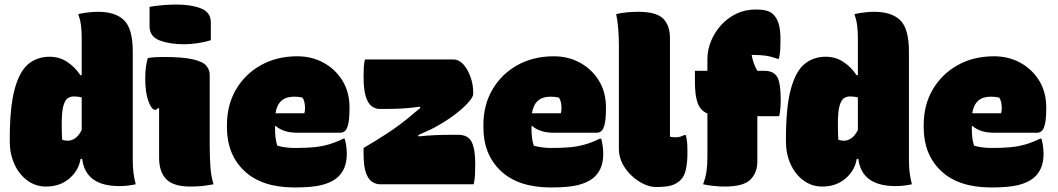

<svg xmlns="http://www.w3.org/2000/svg" viewBox="-20 -812 4660 846"><path d="M198 -562Q242 -562 276.5 -539Q311 -516 334 -481H340V-646Q340 -675 337 -699Q334 -723 325 -750Q343 -754 366.5 -757Q390 -760 412 -760Q489 -760 527 -722.5Q565 -685 565 -584V-106Q565 -77 568 -52Q571 -27 578 0Q559 4 541.5 6Q524 8 506 8Q357 8 342 -112H335Q327 -61 285.5 -25.5Q244 10 183 10Q136 10 99.5 -17.5Q63 -45 43 -90Q23 -135 23 -189V-197Q23 -340 44.5 -419Q66 -498 105 -530Q144 -562 198 -562ZM254 -196Q265 -192 280 -192Q294 -192 310 -202Q326 -212 340 -239V-383Q324 -387 305 -387Q291 -387 279 -379.5Q267 -372 259.5 -346.5Q252 -321 252 -268V-261Q252 -242 252.5 -226Q253 -210 254 -196Z M681 -118V-335H675Q671 -328 664 -328Q648 -328 634 -366Q620 -404 620 -465Q620 -497 623 -517Q626 -537 631 -556Q645 -559 665.5 -560Q686 -561 697 -561Q786 -561 830.5 -550.5Q875 -540 889.5 -522Q904 -504 904 -483V-175Q904 -124 907 -79Q910 -34 921 0Q894 5 871.5 7.5Q849 10 818 10Q745 10 713 -22Q681 -54 681 -118ZM639 -782Q668 -787 699.5 -789.5Q731 -792 757 -792Q822 -792 865.5 -775Q909 -758 909 -713V-635Q881 -626 849 -621.5Q817 -617 791 -617Q727 -617 683 -634Q639 -651 639 -696Z M1290 -564Q1354 -564 1406 -535.5Q1458 -507 1489 -456.5Q1520 -406 1520 -339V-336Q1520 -287 1514 -263.5Q1508 -240 1498.5 -233.5Q1489 -227 1478 -227H1294Q1257 -227 1233 -235.5Q1209 -244 1195 -257L1192 -256V-244Q1192 -225 1194 -206.5Q1196 -188 1202 -170Q1238 -160 1280 -160Q1325 -160 1359.5 -163Q1394 -166 1426 -175Q1458 -184 1493 -201H1499Q1504 -182 1506 -166Q1508 -150 1508 -132Q1508 -63 1462 -26Q1436 -6 1394.5 4Q1353 14 1278 14Q1134 14 1057 -58.5Q980 -131 980 -251V-261Q980 -349 1019.5 -417Q1059 -485 1129 -524.5Q1199 -564 1290 -564ZM1275 -386Q1205 -386 1194 -313H1321Q1324 -322 1324 -336Q1324 -365 1313 -382Q1297 -386 1275 -386Z M1588 -550H1977Q2002 -550 2021.5 -528.5Q2041 -507 2053 -473.5Q2065 -440 2065 -405V-397Q2065 -385 2043.5 -360.5Q2022 -336 1984.5 -307.5Q1947 -279 1898 -252Q1882 -243 1861 -234Q1840 -225 1823 -217L1824 -211Q1863 -215 1897 -216.5Q1931 -218 1967 -218H1999Q2043 -218 2058.5 -186Q2074 -154 2074 -93Q2074 -68 2073 -43.5Q2072 -19 2067 0H1654Q1638 0 1621 -10Q1604 -20 1593 -49Q1582 -78 1582 -136V-160Q1640 -194 1686.5 -224.5Q1733 -255 1780 -293Q1803 -313 1832 -336L1830 -342Q1789 -336 1753.5 -334Q1718 -332 1680 -332H1652Q1635 -332 1618.5 -343.5Q1602 -355 1592 -386Q1582 -417 1582 -474Q1582 -497 1583 -515.5Q1584 -534 1588 -550Z M2420 -564Q2484 -564 2536 -535.5Q2588 -507 2619 -456.5Q2650 -406 2650 -339V-336Q2650 -287 2644 -263.5Q2638 -240 2628.5 -233.5Q2619 -227 2608 -227H2424Q2387 -227 2363 -235.5Q2339 -244 2325 -257L2322 -256V-244Q2322 -225 2324 -206.5Q2326 -188 2332 -170Q2368 -160 2410 -160Q2455 -160 2489.5 -163Q2524 -166 2556 -175Q2588 -184 2623 -201H2629Q2634 -182 2636 -166Q2638 -150 2638 -132Q2638 -63 2592 -26Q2566 -6 2524.5 4Q2483 14 2408 14Q2264 14 2187 -58.5Q2110 -131 2110 -251V-261Q2110 -349 2149.5 -417Q2189 -485 2259 -524.5Q2329 -564 2420 -564ZM2405 -386Q2335 -386 2324 -313H2451Q2454 -322 2454 -336Q2454 -365 2443 -382Q2427 -386 2405 -386Z M2707 -610Q2707 -693 2695 -750Q2739 -760 2792 -760Q2872 -760 2902 -730Q2932 -700 2932 -644V-210Q2938 -208 2945.5 -207.5Q2953 -207 2957 -207Q2969 -207 2977 -209.5Q2985 -212 2996 -217H3002Q3007 -195 3008 -180.5Q3009 -166 3009 -135Q3009 -101 3003 -69Q2997 -37 2979 -19Q2963 -3 2940 4.5Q2917 12 2870 12Q2845 12 2817 -1Q2789 -14 2764 -37Q2739 -60 2723 -90.5Q2707 -121 2707 -155Z M3317 -101Q3317 -51 3286.5 -20.5Q3256 10 3172 10Q3151 10 3126.5 7.5Q3102 5 3078 0Q3089 -30 3093 -56.5Q3097 -83 3097 -120V-312Q3066 -325 3054 -358Q3042 -391 3042 -452V-500H3097V-552Q3097 -592 3113 -631Q3129 -670 3157.5 -701.5Q3186 -733 3224.5 -751.5Q3263 -770 3309 -770Q3341 -770 3359 -764.5Q3377 -759 3388 -748Q3403 -733 3411 -707Q3419 -681 3419 -637Q3419 -612 3418 -594Q3417 -576 3412 -553H3406Q3378 -563 3354.5 -566.5Q3331 -570 3297 -570H3292Q3298 -533 3317 -500H3347Q3389 -500 3404.5 -473Q3420 -446 3420 -373Q3420 -353 3418.5 -334Q3417 -315 3413 -300H3317Z M3618 -562Q3662 -562 3696.5 -539Q3731 -516 3754 -481H3760V-646Q3760 -675 3757 -699Q3754 -723 3745 -750Q3763 -754 3786.5 -757Q3810 -760 3832 -760Q3909 -760 3947 -722.5Q3985 -685 3985 -584V-106Q3985 -77 3988 -52Q3991 -27 3998 0Q3979 4 3961.5 6Q3944 8 3926 8Q3777 8 3762 -112H3755Q3747 -61 3705.5 -25.5Q3664 10 3603 10Q3556 10 3519.5 -17.5Q3483 -45 3463 -90Q3443 -135 3443 -189V-197Q3443 -340 3464.5 -419Q3486 -498 3525 -530Q3564 -562 3618 -562ZM3674 -196Q3685 -192 3700 -192Q3714 -192 3730 -202Q3746 -212 3760 -239V-383Q3744 -387 3725 -387Q3711 -387 3699 -379.5Q3687 -372 3679.5 -346.5Q3672 -321 3672 -268V-261Q3672 -242 3672.5 -226Q3673 -210 3674 -196Z M4360 -564Q4424 -564 4476 -535.5Q4528 -507 4559 -456.5Q4590 -406 4590 -339V-336Q4590 -287 4584 -263.5Q4578 -240 4568.5 -233.5Q4559 -227 4548 -227H4364Q4327 -227 4303 -235.5Q4279 -244 4265 -257L4262 -256V-244Q4262 -225 4264 -206.5Q4266 -188 4272 -170Q4308 -160 4350 -160Q4395 -160 4429.5 -163Q4464 -166 4496 -175Q4528 -184 4563 -201H4569Q4574 -182 4576 -166Q4578 -150 4578 -132Q4578 -63 4532 -26Q4506 -6 4464.5 4Q4423 14 4348 14Q4204 14 4127 -58.5Q4050 -131 4050 -251V-261Q4050 -349 4089.5 -417Q4129 -485 4199 -524.5Q4269 -564 4360 -564ZM4345 -386Q4275 -386 4264 -313H4391Q4394 -322 4394 -336Q4394 -365 4383 -382Q4367 -386 4345 -386Z"/></svg>

Font: Recursive Sn Csl St XBk
Style: Regular
Weight: 1000
Version: Version 1.079;hotconv 1.0.112;makeotfexe 2.5.65598; ttfautoh